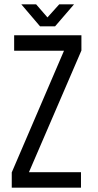

<svg xmlns="http://www.w3.org/2000/svg" viewBox="-20 -862 448 882"><path d="M146 -842 198 -782 252 -842H320L233 -741H164L78 -842ZM352 0H34V-70L274 -629H45V-700H354V-630L113 -71H352Z"/></svg>

Font: Bebas Neue Regular
Style: Regular
Weight: 400
Designer: Ryoichi Tsunekawa & LGV (GE)
Foundry: Free Software Foundation, Inc.
Version: Version 1.003 August 13, 2016